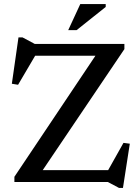

<svg xmlns="http://www.w3.org/2000/svg" viewBox="-20 -891 683 940"><path d="M589 -676V-650.5L177 -40L147.5 -58H509.5L584.5 -191.5L615.5 -187.5L582 29H562.5L508 0H50.5V-25.5L459.5 -636.5L493.5 -618H152L68.5 -476L38 -481L70.5 -708H90L150 -676ZM314 -743.5 373 -871H497.5V-857L355 -743.5Z"/></svg>

Font: Newsreader 16pt Medium
Style: Regular
Weight: 500
Designer: Hugues Gentile
Foundry: Production Type
Version: Version 1.003